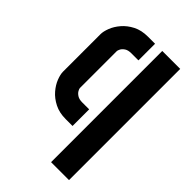

<svg xmlns="http://www.w3.org/2000/svg" viewBox="-227 -643 923 923"><g transform="rotate(45 234.5 -182.0)"><path d="M210 0Q167 0 134.5 -16.5Q102 -33 81 -57.5Q60 -82 50 -108Q40 -134 40 -152V-407Q40 -426 50 -452Q60 -478 81 -502.5Q102 -527 134 -543.5Q166 -560 210 -560H258V-447H210Q188 -447 175.5 -438.5Q163 -430 158 -420Q153 -410 153 -405V-154Q153 -149 158.5 -139Q164 -129 176.5 -121Q189 -113 210 -113H257V0ZM307 196V-560H429V196Z"/></g></svg>

Font: Stick No Bills ExtraLight
Style: Bold
Weight: 700
Version: Version 2.000